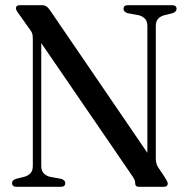

<svg xmlns="http://www.w3.org/2000/svg" viewBox="-20 -720 726 740"><path d="M231.5 -14.5Q231.5 0 214.5 0H43.5Q26.5 0 26.5 -14.5Q26.5 -25 41 -30.5L75 -39Q89.5 -43.5 98 -53Q106.5 -62.5 106.5 -81V-567.5Q106.5 -581.5 104.8 -588.8Q103 -596 96.5 -604.5L51.5 -668Q41.5 -680.5 41.5 -688Q41.5 -700 56 -700H143.5Q159 -700 171 -683L548 -131V-619Q548 -637.5 539.5 -647Q531 -656.5 516 -661L470.5 -669.5Q456 -675.5 456 -685.5Q456 -700 472.5 -700H643.5Q660.5 -700 660.5 -685.5Q660.5 -675 646 -669.5L612 -661Q597 -656.5 588.8 -647Q580.5 -637.5 580.5 -619V-109Q580.5 -89.5 589 -76L616 -35.5Q626.5 -19 626.5 -13Q626.5 0 611 0H515.5Q501 0 501 -13.5Q501 -20 499 -25.8Q497 -31.5 489 -43L139 -554V-81Q139 -62.5 147.5 -53Q156 -43.5 170.5 -39L216.5 -30.5Q231.5 -25 231.5 -14.5Z"/></svg>

Font: Fraunces 144pt Soft
Style: Regular
Weight: 400
Version: Version 1.000;[0bf87f6ff]